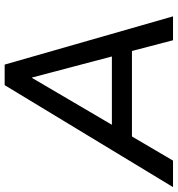

<svg xmlns="http://www.w3.org/2000/svg" viewBox="-18 -754 745 804"><g transform="rotate(-90 354.0 -352.5)"><path d="M-28 0 399 -705H485L687 0H587L542 -172H184L83 0ZM429 -590 233 -256H519L431 -590Z"/></g></svg>

Font: Nunito Sans SemiBold
Style: Italic
Weight: 600
Italic angle: -9°
Designer: Vernon Adams
Foundry: Vernon Adams
Version: Version 3.006; ttfautohint (v1.8.3)